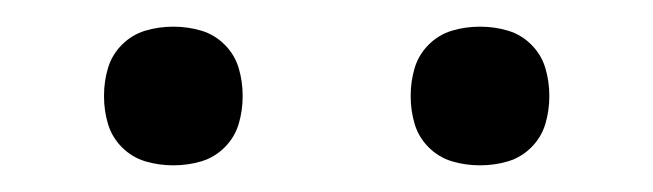

<svg xmlns="http://www.w3.org/2000/svg" viewBox="-20 -742 490 144"><path d="M340 -618Q329 -618 319 -621Q309 -624 301.5 -631.5Q294 -639 291 -649Q288 -659 288 -670Q288 -681 291 -691Q294 -701 301.5 -708.5Q309 -716 319 -719Q329 -722 340 -722Q351 -722 361 -719Q371 -716 378.5 -708.5Q386 -701 389 -691Q392 -681 392 -670Q392 -659 389 -649Q386 -639 378.5 -631.5Q371 -624 361 -621Q351 -618 340 -618ZM110 -618Q99 -618 89 -621Q79 -624 71.5 -631.5Q64 -639 61 -649Q58 -659 58 -670Q58 -681 61 -691Q64 -701 71.5 -708.5Q79 -716 89 -719Q99 -722 110 -722Q121 -722 131 -719Q141 -716 148.5 -708.5Q156 -701 159 -691Q162 -681 162 -670Q162 -659 159 -649Q156 -639 148.5 -631.5Q141 -624 131 -621Q121 -618 110 -618Z"/></svg>

Font: Iosevka Aile Custom Light
Style: Regular
Weight: 300
Designer: Belleve Invis
Foundry: Belleve Invis
Version: Version 17.0.2; ttfautohint (v1.8.3)